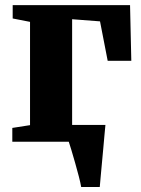

<svg xmlns="http://www.w3.org/2000/svg" viewBox="-20 -564 561 764"><path d="M303 180Q300.5 164.5 293.8 138.5Q287 112.5 279 84.2Q271 56 264 32.8Q257 9.5 253.5 -0.5L223 -67H399.5Q398 -53 395.8 -27.5Q393.5 -2 390.8 28.5Q388 59 385.2 89Q382.5 119 380.2 143.5Q378 168 377 180ZM29 0V-55L99.5 -66V-477L30.5 -490.5V-543.5H497.5L502.5 -322H408.5L378 -479L267 -487.5V-66L375.5 -55V0Z"/></svg>

Font: Merriweather 48pt Black
Style: Regular
Weight: 900
Version: Version 2.100